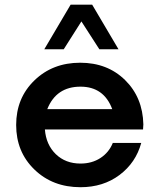

<svg xmlns="http://www.w3.org/2000/svg" viewBox="-20 -772 662 802"><path d="M320 -682.5 246.2 -566.2H165L275 -752.5H365L475 -566.2H395ZM578.8 -252.5 577.5 -231.2H167.5Q172.5 -167.5 213.1 -128.1Q253.8 -88.8 316.2 -88.8Q363.8 -88.8 399.4 -111.9Q435 -135 451.2 -175H570Q547.5 -92.5 479.4 -41.2Q411.2 10 316.2 10Q200 10 123.8 -63.8Q47.5 -137.5 47.5 -250Q47.5 -362.5 123.8 -436.2Q200 -510 315 -510Q428.8 -510 502.5 -437.5Q576.2 -365 578.8 -252.5ZM316.2 -410Q215 -410 177.5 -316.2H448.8Q413.8 -410 316.2 -410Z"/></svg>

Font: Now Medium
Style: Regular
Weight: 500
Designer: Alfredo Marco Pradil
Foundry: Alfredo Marco Pradil
Version: Version 1.002;PS 001.002;hotconv 1.0.88;makeotf.lib2.5.64775